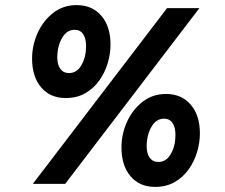

<svg xmlns="http://www.w3.org/2000/svg" viewBox="-20 -722 884 754"><path d="M106 -492Q106 -544 127.5 -592Q149 -640 188.5 -671Q228 -702 281 -702Q342 -702 378 -660Q414 -618 414 -547Q414 -511 403 -474Q392 -437 370 -406Q348 -375 315 -356Q282 -337 238 -337Q177 -337 141.5 -379Q106 -421 106 -492ZM109 0 636 -690H763L236 0ZM205 -496Q205 -468 217 -451.5Q229 -435 251 -435Q282 -435 300 -466.5Q318 -498 318 -541Q318 -571 306.5 -588Q295 -605 273 -605Q242 -605 223.5 -572.5Q205 -540 205 -496ZM457 -143Q457 -195 478.5 -243Q500 -291 539.5 -322Q579 -353 632 -353Q693 -353 729 -311Q765 -269 765 -198Q765 -162 754 -125Q743 -88 721 -57Q699 -26 666 -7Q633 12 589 12Q528 12 492.5 -30Q457 -72 457 -143ZM556 -147Q556 -119 568 -102.5Q580 -86 602 -86Q633 -86 651 -117.5Q669 -149 669 -192Q669 -222 657.5 -239Q646 -256 624 -256Q593 -256 574.5 -223.5Q556 -191 556 -147Z"/></svg>

Font: Radio Canada Condensed
Style: Bold Italic
Weight: 700
Width: 3
Italic angle: -12°
Designer: Charles Daoud, Etienne Aubert Bonn, Alexandre Saumier Demers, Jacques Le Bailly
Foundry: Radio-Canada
Version: Version 2.104; ttfautohint (v1.8.4.7-5d5b);gftools[0.9.28.de